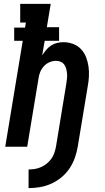

<svg xmlns="http://www.w3.org/2000/svg" viewBox="-20 -755 540 988"><path d="M127 213V117Q143 117 159 114.5Q175 112 191 105Q207 98 220.5 87Q234 76 244 62Q254 48 259.5 32Q265 16 268 0Q281 -81 294.5 -161.5Q308 -242 321 -323Q323 -336 324.5 -349.5Q326 -363 325 -375.5Q324 -388 321 -400Q318 -412 311 -422Q304 -432 292.5 -437Q281 -442 268 -442Q251 -442 234 -434.5Q217 -427 205 -413.5Q193 -400 186.5 -383.5Q180 -367 178 -350L120 0H7L97 -545H53V-613H109L113 -639H84V-735H241L221 -615H284V-545H210L197 -470Q206 -484 217 -497.5Q228 -511 242.5 -520.5Q257 -530 273.5 -534Q290 -538 306 -538Q332 -538 356 -529Q380 -520 397 -502Q414 -484 423 -460.5Q432 -437 435.5 -412Q439 -387 437.5 -360.5Q436 -334 431 -308L380 0Q375 29 365 57.5Q355 86 337.5 112Q320 138 295.5 158Q271 178 243 190.5Q215 203 185.5 208Q156 213 127 213Z"/></svg>

Font: Iosevka Slab
Style: Bold Italic
Weight: 700
Italic angle: -9°
Monospace: yes
Designer: Belleve Invis
Foundry: Belleve Invis
Version: Version 11.1.0; ttfautohint (v1.8.3)